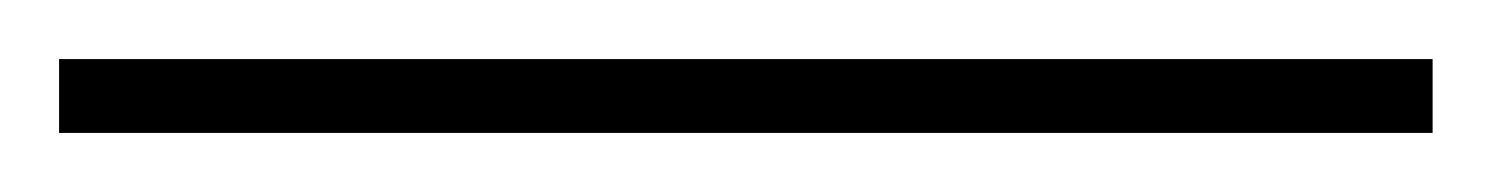

<svg xmlns="http://www.w3.org/2000/svg" viewBox="-23 -805 505 65"><path d="M462 -760H-3V-785H462Z"/></svg>

Font: Noto Sans Kannada SemiCondensed Thin
Style: Regular
Weight: 100
Width: 4
Designer: Jelle Bosma - Monotype Design Team
Foundry: Monotype Imaging Inc.
Version: Version 2.005; ttfautohint (v1.8.4.7-5d5b)